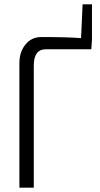

<svg xmlns="http://www.w3.org/2000/svg" viewBox="-20 -861 460 881"><path d="M402 -841V-680L399 -635H190Q135 -635 135 -560V0H69V-571Q69 -623 97 -657Q125 -691 169 -691Q293 -691 352 -686L359 -841Z"/></svg>

Font: exo2condensed_l
Style: Regular
Weight: 300
Width: 3
Designer: Natanael Gama
Version: Version 1.001;PS 001.001;hotconv 1.0.70;makeotf.lib2.5.58329